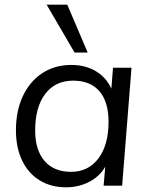

<svg xmlns="http://www.w3.org/2000/svg" viewBox="-20 -792 640 819"><path d="M541 -503 501 0H422L429 -81Q405 -39 360 -16Q315 7 262 7Q198 7 149.5 -22.5Q101 -52 74.5 -107Q48 -162 48 -236Q48 -319 77.5 -382Q107 -445 160.5 -480Q214 -515 284 -515Q344 -515 388.5 -488.5Q433 -462 455 -414L462 -503ZM443 -272Q443 -358 404 -403Q365 -448 292 -448Q216 -448 173 -391.5Q130 -335 130 -235Q130 -152 170 -105.5Q210 -59 283 -59Q357 -59 400 -116.5Q443 -174 443 -272ZM179 -772H267L354 -568H298Z"/></svg>

Font: Muli
Style: Italic
Weight: 400
Italic angle: -4.541°
Designer: Vernon Adams
Foundry: Vernon Adams
Version: Version 2.001